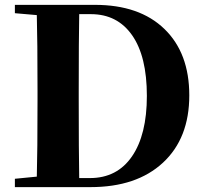

<svg xmlns="http://www.w3.org/2000/svg" viewBox="-20 -767 839 787"><path d="M304.7 -37.1H348.6Q460 -37.1 521 -126Q582 -214.8 582 -374Q582 -536.1 521.5 -622.6Q460.9 -709 352.5 -709H304.7Q302.7 -606.4 302.7 -392.6V-360.4Q302.7 -142.6 304.7 -37.1ZM41 -747.1H369.1Q551.8 -747.1 653.8 -648.4Q755.9 -549.8 755.9 -376Q755.9 -200.2 647.9 -100.1Q540 0 350.6 0H41V-34.2L130.9 -43Q133.8 -143.6 133.8 -360.4V-392.6Q133.8 -602.5 130.9 -705.1L41 -712.9Z"/></svg>

Font: Bpmf Zihi Serif Heavy
Style: Heavy
Weight: 900
Foundry: But Ko
Version: Version 1.320